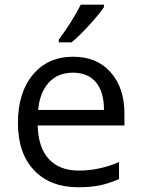

<svg xmlns="http://www.w3.org/2000/svg" viewBox="-20 -786 601 816"><path d="M312 9.8Q193.4 9.8 124.8 -62.5Q56.2 -134.8 56.2 -263.2Q56.2 -392.6 119.9 -468.8Q183.6 -544.9 291 -544.9Q391.6 -544.9 450.2 -478.8Q508.8 -412.6 508.8 -304.2V-252.9H140.1Q142.6 -158.7 187.7 -109.9Q232.9 -61 314.9 -61Q401.4 -61 485.8 -97.2V-24.9Q442.9 -6.3 404.5 1.7Q366.2 9.8 312 9.8ZM290 -477.1Q225.6 -477.1 187.3 -435.1Q148.9 -393.1 142.1 -318.8H421.9Q421.9 -395.5 387.7 -436.3Q353.5 -477.1 290 -477.1ZM230 -618.2Q253.4 -648.4 280.5 -691.4Q307.6 -734.4 323.2 -766.1H421.9V-755.9Q400.4 -724.1 357.9 -677.7Q315.4 -631.3 284.2 -606H230Z"/></svg>

Font: f0_30457 
Style: Regular
Weight: 400
Foundry: Ascender Corporation
Version: Version 1.10